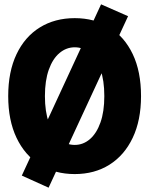

<svg xmlns="http://www.w3.org/2000/svg" viewBox="-20 -794 690 889"><path d="M326 12Q234 12 164.5 -31.5Q95 -75 56.5 -156Q18 -237 18 -349Q18 -462 56.5 -543Q95 -624 164.5 -667Q234 -710 326 -710Q418 -710 487 -667Q556 -624 594.5 -543.5Q633 -463 633 -349Q633 -237 594.5 -156Q556 -75 487 -31.5Q418 12 326 12ZM326 -123Q365 -123 396 -149.5Q427 -176 445 -226.5Q463 -277 463 -349Q463 -422 445 -472.5Q427 -523 396 -549Q365 -575 326 -575Q287 -575 255.5 -548.5Q224 -522 206 -471.5Q188 -421 188 -349Q188 -277 206 -226.5Q224 -176 255.5 -149.5Q287 -123 326 -123ZM205 75 81 19 448 -774 573 -719Z"/></svg>

Font: Azeret Mono
Style: Bold
Weight: 700
Designer: Martin Vácha
Foundry: Displaay
Version: Version 1.002